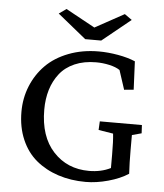

<svg xmlns="http://www.w3.org/2000/svg" viewBox="-54 -808 741 865"><g transform="rotate(5 316.5 -375.5)"><path d="M178.7 -736.3 211.9 -759.8 343.8 -687.5 475.6 -759.8 508.8 -736.3 379.9 -631.8H307.6ZM365.2 8.8Q297.9 8.8 240.7 -10Q183.6 -28.8 140.9 -64.2Q98.1 -99.6 74 -155.5Q49.8 -211.4 49.8 -281.2Q49.8 -342.8 72 -397.5Q94.2 -452.1 134.8 -493.2Q175.3 -534.2 237.3 -558.1Q299.3 -582 374 -582Q415.5 -582 460.9 -574Q506.3 -565.9 539.1 -551.8L544.9 -423.8L502 -419.9L473.6 -506.8Q455.6 -519 425.8 -525.6Q396 -532.2 366.2 -532.2Q311 -532.2 269 -513.9Q227.1 -495.6 201.7 -463.1Q176.3 -430.7 163.8 -389.4Q151.4 -348.1 151.4 -299.8Q151.4 -178.2 214.4 -110.1Q277.3 -42 376 -42Q430.7 -42 473.6 -63.5V-125Q473.6 -185.5 469.7 -218.8L403.3 -229.5L405.3 -268.6H595.7L597.7 -231.4L554.7 -219.7V-151.4Q554.7 -94.7 557.6 -44.9Q520 -20.5 466.8 -5.9Q413.6 8.8 365.2 8.8Z"/></g></svg>

Font: Crimson Pro
Style: Regular
Weight: 400
Designer: Jacques Le Bailly
Foundry: Baron von Fonthausen
Version: Version 1.003